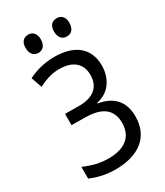

<svg xmlns="http://www.w3.org/2000/svg" viewBox="-225 -1003 950 1105"><g transform="rotate(-30 250.0 -451.0)"><path d="M344 -792C373 -792 395 -812 395 -854C395 -894 373 -913 344 -913C315 -913 293 -895 293 -854C293 -812 315 -792 344 -792ZM155 -792C183 -792 205 -812 205 -854C205 -894 183 -913 155 -913C126 -913 104 -895 104 -854C104 -812 126 -792 155 -792ZM203 11C363 11 455 -65 455 -197C455 -295 404 -353 304 -370V-375C386 -390 434 -461 434 -548C434 -660 359 -727 221 -727C156 -727 97 -711 47 -686L72 -614C128 -642 166 -653 216 -652C304 -650 350 -606 350 -533C350 -455 299 -410 202 -411L111 -412V-337L202 -336C315 -335 370 -291 370 -203C370 -114 311 -64 203 -64C144 -64 94 -77 40 -101V-23C87 -2 144 11 203 11Z"/></g></svg>

Font: Noto Sans Mono ExtraCondensed
Style: Regular
Weight: 400
Width: 2
Designer: Monotype Design Team
Foundry: Monotype Imaging Inc.
Version: Version 2.014